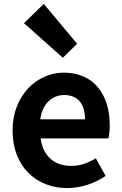

<svg xmlns="http://www.w3.org/2000/svg" viewBox="-20 -944 621 978"><path d="M322 14C392 14 463 -10 518 -48L468 -138C428 -113 388 -99 342 -99C259 -99 199 -147 187 -239H532C536 -252 539 -279 539 -306C539 -461 459 -574 305 -574C171 -574 44 -461 44 -279C44 -95 166 14 322 14ZM185 -336C196 -418 248 -460 307 -460C379 -460 413 -412 413 -336ZM300 -650 373 -721 203 -924 102 -826Z"/></svg>

Font: Noto Sans CJK KR Bold
Style: Regular
Weight: 700
Designer: Ryoko NISHIZUKA (kana & ideographs); Paul D. Hunt (Latin, Greek & Cyrillic); Wenlong ZHANG (bopomofo); Sandoll Communica
Foundry: Adobe Systems Incorporated
Version: Version 1.004;PS 1.004;hotconv 1.0.82;makeotf.lib2.5.63406